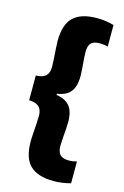

<svg xmlns="http://www.w3.org/2000/svg" viewBox="-123 -734 594 918"><g transform="rotate(15 174.0 -275.0)"><path d="M323.5 -666.5V-559.5Q315.5 -562 305 -563.5Q294.5 -565 283 -565Q253 -565 240.2 -551.5Q227.5 -538 227.5 -507Q227.5 -494.5 229.2 -472Q231 -449.5 232.8 -426.8Q234.5 -404 234.5 -389Q234.5 -358.5 226.5 -335.5Q218.5 -312.5 199.5 -298.2Q180.5 -284 147 -279V-270L141 -274Q177 -269.5 197.5 -254.8Q218 -240 226.2 -216.8Q234.5 -193.5 234.5 -162Q234.5 -147.5 232.8 -124.5Q231 -101.5 229.2 -79.2Q227.5 -57 227.5 -43.5Q227.5 -13 240.8 0.8Q254 14.5 284.5 14.5Q296 14.5 306 12.8Q316 11 323.5 9V117Q305 122 283.5 125.2Q262 128.5 240 128.5Q161 128.5 123 92.2Q85 56 85 -27Q85 -43.5 86.8 -67.8Q88.5 -92 90 -116Q91.5 -140 91.5 -154Q91.5 -173.5 85.2 -186.5Q79 -199.5 65 -206.5Q51 -213.5 27 -214.5V-337Q51 -338 65 -344.8Q79 -351.5 85.2 -364.8Q91.5 -378 91.5 -397.5Q91.5 -412 90 -435.5Q88.5 -459 86.8 -483.5Q85 -508 85 -523.5Q85 -605.5 123 -641.8Q161 -678 240 -678Q262 -678 283.8 -674.8Q305.5 -671.5 323.5 -666.5Z"/></g></svg>

Font: Anek Bangla
Style: Bold
Weight: 700
Designer: Sulekha Rajkumar (Bangla), Yesha Goshar (Latin)
Foundry: Ek Type
Version: Version 1.003